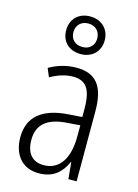

<svg xmlns="http://www.w3.org/2000/svg" viewBox="-122 -964 680 948"><g transform="rotate(15 217.5 -490.0)"><path d="M220 -705C277 -705 318 -743 318 -801C318 -859 276 -897 219 -897C161 -897 121 -859 121 -801C121 -741 162 -705 220 -705ZM220 -741C180 -741 158 -766 158 -801C158 -836 182 -861 219 -861C256 -861 280 -836 280 -800C280 -765 256 -741 220 -741ZM219 -635C170 -635 122 -621 81 -597L99 -554C141 -577 179 -588 214 -588C280 -588 309 -550 309 -448V-407L238 -402C110 -393 39 -338 39 -232C39 -148 83 -83 172 -83C248 -83 287 -123 312 -178H314L322 -93H364V-452C364 -578 320 -635 219 -635ZM244 -360 310 -365V-309C310 -198 268 -128 185 -128C129 -128 95 -164 95 -233C95 -312 143 -353 244 -360Z"/></g></svg>

Font: Noto Sans Telugu UI Condensed Light
Style: Regular
Weight: 300
Width: 3
Designer: Jelle Bosma - Monotype Design Team
Foundry: Monotype Imaging Inc.
Version: Version 2.005